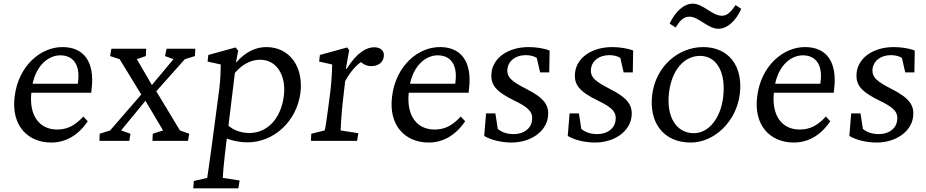

<svg xmlns="http://www.w3.org/2000/svg" viewBox="-20 -769 5057 1048"><path d="M260 9C337 9 406 -29 459 -107L435 -133C389 -83 347 -62 292 -62C197 -62 138 -135 151 -263H478L480 -283C498 -431 438 -511 324 -512C203 -514 80 -410 60 -242C40 -84 131 9 260 9ZM158 -312C180 -416 247 -467 309 -467C380 -467 418 -415 406 -322L405 -312Z M1006 0 1013 -39 962 -57 833 -271 989 -446 1044 -463 1046 -503H889L881 -463L927 -446L809 -305L727 -446L776 -463L778 -503H588L581 -463L633 -446L751 -253L581 -57L524 -39L523 0H686L692 -39L641 -57L774 -219L870 -57L814 -39L812 0Z M1035 259H1281L1288 216L1196 202C1197 180 1200 140 1207 78L1218 -13C1249 0 1292 8 1331 8C1474 8 1600 -106 1620 -263C1637 -404 1561 -512 1434 -512C1375 -512 1321 -486 1270 -429H1268L1280 -492L1266 -510L1117 -469L1113 -433L1185 -417C1185 -390 1183 -331 1177 -284L1137 18C1122 132 1113 186 1111 202L1038 219ZM1227 -83 1262 -371C1303 -418 1349 -443 1400 -443C1492 -443 1544 -354 1529 -243C1512 -117 1436 -43 1341 -43C1297 -43 1255 -58 1227 -83Z M1677 0H1929L1936 -42L1839 -57C1840 -87 1845 -159 1851 -213L1864 -326C1891 -375 1921 -410 1950 -430C1966 -416 1985 -408 2006 -408C2042 -408 2071 -426 2075 -461C2079 -493 2056 -511 2022 -511C1983 -511 1929 -485 1872 -393L1868 -395L1886 -495L1875 -510L1726 -469L1722 -433L1793 -417C1793 -390 1790 -329 1784 -277L1772 -184C1762 -106 1756 -69 1752 -57L1679 -39Z M2320 9C2397 9 2466 -29 2519 -107L2495 -133C2449 -83 2407 -62 2352 -62C2257 -62 2198 -135 2211 -263H2538L2540 -283C2558 -431 2498 -511 2384 -512C2263 -514 2140 -410 2120 -242C2100 -84 2191 9 2320 9ZM2218 -312C2240 -416 2307 -467 2369 -467C2440 -467 2478 -415 2466 -322L2465 -312Z M2772 9C2876 9 2961 -50 2971 -131C2979 -194 2950 -234 2856 -282C2772 -325 2744 -347 2750 -396C2756 -437 2794 -468 2850 -468C2875 -468 2895 -462 2910 -453L2928 -374H2978L2980 -493C2952 -505 2905 -512 2866 -512C2755 -512 2673 -455 2663 -374C2655 -304 2689 -268 2791 -218C2869 -181 2890 -154 2884 -112C2879 -66 2837 -37 2785 -37C2749 -37 2721 -46 2697 -65L2684 -150H2633L2623 -27C2659 -5 2717 9 2772 9Z M3228 9C3332 9 3417 -50 3427 -131C3435 -194 3406 -234 3312 -282C3228 -325 3200 -347 3206 -396C3212 -437 3250 -468 3306 -468C3331 -468 3351 -462 3366 -453L3384 -374H3434L3436 -493C3408 -505 3361 -512 3322 -512C3211 -512 3129 -455 3119 -374C3111 -304 3145 -268 3247 -218C3325 -181 3346 -154 3340 -112C3335 -66 3293 -37 3241 -37C3205 -37 3177 -46 3153 -65L3140 -150H3089L3079 -27C3115 -5 3173 9 3228 9Z M3750 9C3881 9 4000 -108 4018 -255C4037 -409 3957 -512 3818 -512C3683 -512 3559 -407 3540 -252C3521 -98 3603 9 3750 9ZM3632 -266C3647 -386 3714 -464 3801 -464C3893 -464 3944 -372 3927 -237C3913 -123 3848 -42 3767 -42C3672 -42 3615 -131 3632 -266ZM3635 -640 3668 -619C3691 -656 3710 -678 3744 -678C3793 -678 3844 -612 3901 -612C3950 -612 3997 -655 4026 -721L3995 -741C3971 -706 3951 -683 3920 -683C3868 -683 3818 -749 3761 -749C3713 -749 3665 -705 3635 -640Z M4313 9C4390 9 4459 -29 4512 -107L4488 -133C4442 -83 4400 -62 4345 -62C4250 -62 4191 -135 4204 -263H4531L4533 -283C4551 -431 4491 -511 4377 -512C4256 -514 4133 -410 4113 -242C4093 -84 4184 9 4313 9ZM4211 -312C4233 -416 4300 -467 4362 -467C4433 -467 4471 -415 4459 -322L4458 -312Z M4765 9C4869 9 4954 -50 4964 -131C4972 -194 4943 -234 4849 -282C4765 -325 4737 -347 4743 -396C4749 -437 4787 -468 4843 -468C4868 -468 4888 -462 4903 -453L4921 -374H4971L4973 -493C4945 -505 4898 -512 4859 -512C4748 -512 4666 -455 4656 -374C4648 -304 4682 -268 4784 -218C4862 -181 4883 -154 4877 -112C4872 -66 4830 -37 4778 -37C4742 -37 4714 -46 4690 -65L4677 -150H4626L4616 -27C4652 -5 4710 9 4765 9Z"/></svg>

Font: TPK Tissa Web
Style: Italic
Weight: 400
Italic angle: -7°
Designer: Jacques Le Bailly, Suppakit Chalermlarp | Katatrad Co.,Ltd.
Foundry: Jacques Le Bailly, Cadson Demak Co.,Ltd.
Version: Version 5.000;Glyphs 3.1.2 (3151)